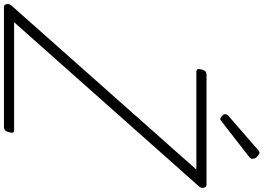

<svg xmlns="http://www.w3.org/2000/svg" viewBox="-246 -1102 1299 946"><g transform="rotate(90 403.0 -629.5)"><path d="M-35 0Q-43 0 -46.5 -6Q-50 -12 -49.5 -20.5Q-49 -29 -43 -36L766 -948H285Q275 -948 272 -954Q269 -960 273 -974Q276 -987 282.5 -992.5Q289 -998 299 -998H841Q852 -998 855.5 -985.5Q859 -973 849 -961L40 -50H571Q582 -50 584 -44Q586 -38 582 -25Q579 -12 572.5 -6Q566 0 556 0ZM517 -1066Q510 -1066 501.5 -1074.5Q493 -1083 493 -1090Q493 -1092 494 -1095.5Q495 -1099 498 -1103L667 -1250Q671 -1254 674.5 -1256.5Q678 -1259 682 -1259Q688 -1259 695.5 -1253.5Q703 -1248 708 -1240.5Q713 -1233 713 -1225Q713 -1222 712 -1218.5Q711 -1215 706 -1210L531 -1074Q526 -1071 523.5 -1068.5Q521 -1066 517 -1066Z"/></g></svg>

Font: Playwrite US Trad ExtraLight
Style: Regular
Weight: 250
Designer: Veronika Burian, José Scaglione
Foundry: TypeTogether
Version: Version 1.003